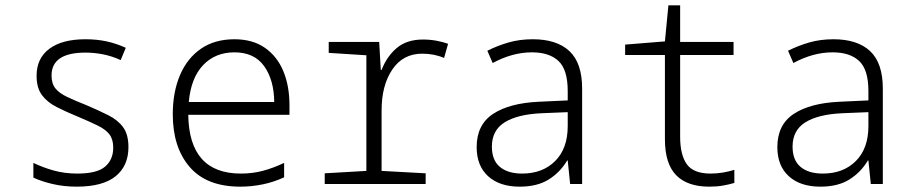

<svg xmlns="http://www.w3.org/2000/svg" viewBox="-20 -689 3418 719"><path d="M267 10Q219 10 176.5 0Q134 -10 105 -24V-79Q140 -62 181 -50.5Q222 -39 270 -39Q343 -39 373.5 -65Q404 -91 404 -136Q404 -167 390 -185.5Q376 -204 346.5 -218.5Q317 -233 272 -252Q228 -270 192.5 -288Q157 -306 137 -333Q117 -360 117 -405Q117 -471 165 -506.5Q213 -542 300 -542Q343 -542 379.5 -534Q416 -526 451 -510L432 -464Q399 -479 366 -485.5Q333 -492 300 -492Q173 -492 173 -406Q173 -376 187.5 -358Q202 -340 231.5 -326Q261 -312 304 -295Q351 -275 386.5 -257Q422 -239 441.5 -212Q461 -185 461 -138Q461 -68 413 -29Q365 10 267 10Z M880 10Q754 10 690.5 -63.5Q627 -137 627 -261Q627 -344 654 -407.5Q681 -471 732.5 -506.5Q784 -542 858 -542Q926 -542 972 -510Q1018 -478 1041 -422.5Q1064 -367 1064 -295V-259H685Q688 -39 882 -39Q926 -39 965 -49.5Q1004 -60 1044 -79V-25Q1005 -7 963.5 1.5Q922 10 880 10ZM1007 -307Q1006 -390 969 -441.5Q932 -493 858 -493Q786 -493 740.5 -445Q695 -397 687 -307Z M1196 0V-40L1352 -49V-482L1211 -491V-532H1400L1406 -427H1409Q1428 -477 1465.5 -509Q1503 -541 1564 -541Q1590 -541 1614.5 -536.5Q1639 -532 1658 -525L1643 -472Q1606 -488 1561 -488Q1489 -488 1449 -428.5Q1409 -369 1409 -276V-49L1574 -40V0Z M1926 10Q1851 10 1808 -29Q1765 -68 1765 -138Q1765 -222 1826.5 -262.5Q1888 -303 1998 -308L2106 -313V-348Q2106 -428 2071.5 -460.5Q2037 -493 1972 -493Q1899 -493 1825 -453L1805 -499Q1843 -518 1884.5 -530Q1926 -542 1975 -542Q2065 -542 2112.5 -497.5Q2160 -453 2160 -357V0H2115L2106 -88H2104Q2078 -44 2035 -17Q1992 10 1926 10ZM1935 -39Q2012 -39 2059 -86Q2106 -133 2106 -217V-269L2009 -265Q1918 -261 1870 -231Q1822 -201 1822 -140Q1822 -89 1852 -64Q1882 -39 1935 -39Z M2636 10Q2554 10 2512 -33Q2470 -76 2470 -168V-483H2321V-522L2470 -534L2483 -669H2527V-532H2727V-483H2527V-177Q2527 -109 2552 -74Q2577 -39 2641 -39Q2665 -39 2688 -43Q2711 -47 2730 -53V-4Q2710 2 2687 6Q2664 10 2636 10Z M3052 10Q2977 10 2934 -29Q2891 -68 2891 -138Q2891 -222 2952.5 -262.5Q3014 -303 3124 -308L3232 -313V-348Q3232 -428 3197.5 -460.5Q3163 -493 3098 -493Q3025 -493 2951 -453L2931 -499Q2969 -518 3010.5 -530Q3052 -542 3101 -542Q3191 -542 3238.5 -497.5Q3286 -453 3286 -357V0H3241L3232 -88H3230Q3204 -44 3161 -17Q3118 10 3052 10ZM3061 -39Q3138 -39 3185 -86Q3232 -133 3232 -217V-269L3135 -265Q3044 -261 2996 -231Q2948 -201 2948 -140Q2948 -89 2978 -64Q3008 -39 3061 -39Z"/></svg>

Font: Noto Sans Mono SemiCondensed Light
Style: Regular
Weight: 300
Width: 4
Designer: Monotype Design Team
Foundry: Monotype Imaging Inc.
Version: Version 2.014; ttfautohint (v1.8.4.7-5d5b)